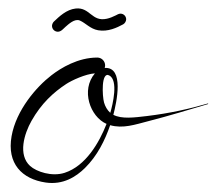

<svg xmlns="http://www.w3.org/2000/svg" viewBox="-20 -390 504 446"><path d="M228.2 -346.5C192.8 -338.6 189.2 -373.8 155.8 -370.2C134.4 -367.9 117.6 -351.7 105 -339.7C102.7 -337.5 100.8 -333.1 100.8 -329.9C100.8 -322.4 106.9 -316.3 114.4 -316.3C121.9 -316.3 127.4 -323.5 131.7 -327.3C139.1 -333.7 153.4 -347.5 165.5 -342.3C179.1 -336.4 189.5 -323 207.9 -319.7C230.8 -315.7 251.6 -325.7 266.1 -333.5C270 -335.6 273.1 -340.8 273.1 -345.1C273.1 -352.4 267.2 -358.3 259.9 -358.3C255.7 -358.3 252 -355.8 249 -354.3C242.2 -350.9 235.1 -348 228.2 -346.5ZM243.3 -123.3C250.8 -152.1 269.3 -235.1 223.2 -232.2C223.8 -233.8 224.2 -236.4 224.2 -238.1C224.2 -248.1 216 -256.3 206 -256.3C161.3 -256.3 121.9 -232.5 99.2 -214.9C64.8 -188.4 17.7 -134.5 6.9 -73.7C-4.4 -9.9 31.1 25.9 86.1 34C126.7 39.9 156.5 20.7 177.2 0.4C206.1 -28 223.9 -64.3 235.9 -99.2C265.7 -90.7 293.7 -100.6 324 -108.4C374.5 -121.3 417.8 -135 463.1 -148.2C463.4 -148.3 463.6 -148.6 463.6 -148.9C463.6 -149.3 463.3 -149.7 462.9 -149.7C462.8 -149.7 462.8 -149.7 462.7 -149.6C421 -137.3 374.5 -126.9 321.7 -120.5C291.5 -116.9 262.7 -113.1 243.3 -123.3ZM200.5 -219.6C167.5 -181.2 188.9 -119 227.5 -102.2C210.3 -58.4 179.1 -4.5 130.2 11.4C100.6 21 64.7 8.9 50 -4.4C21.3 -30.4 36.2 -79.3 53.2 -109.3C76 -149.7 104.2 -175.5 134 -195C146.5 -203.2 178.4 -218.1 200.5 -219.6ZM221.7 -151.8C217.5 -166.6 214.7 -224.6 233.7 -214.8C255.4 -203.6 242 -147.9 236.2 -127.9C229.3 -133.8 224.2 -143 221.7 -151.8Z"/></svg>

Font: Sinatra
Style: Regular
Weight: 400
Designer: Fahmi
Version: Version 0.1